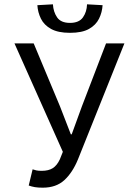

<svg xmlns="http://www.w3.org/2000/svg" viewBox="-20 -857 640 889"><path d="M178 12Q156 12 141.5 9.5Q127 7 113 2L131 -73Q139 -70 148.5 -68Q158 -66 173 -66Q205 -66 224.5 -78.5Q244 -91 257 -119L271 -154L47 -656H136L258 -364L308 -235H312L359 -364L471 -656H556L341 -119Q316 -58 278 -23Q240 12 178 12ZM304 -705Q249 -705 216.5 -723Q184 -741 169.5 -770.5Q155 -800 153 -833L225 -837Q227 -802 244.5 -776.5Q262 -751 304 -751Q346 -751 364 -776.5Q382 -802 383 -837L455 -833Q453 -800 438.5 -770.5Q424 -741 392 -723Q360 -705 304 -705Z"/></svg>

Font: SauceCodePro NFM
Style: Regular
Weight: 400
Monospace: yes
Designer: Paul D. Hunt, Teo Tuominen
Foundry: Adobe
Version: Version 2.042;hotconv 1.1.0;makeotfexe 2.6.0;Nerd Fonts 3.3.